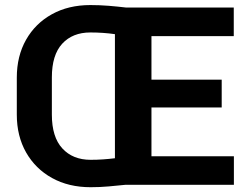

<svg xmlns="http://www.w3.org/2000/svg" viewBox="-20 -741 1007 770"><path d="M342.3 -720.7Q379.4 -720.7 415.5 -717.8Q451.7 -714.8 484.4 -710.9H917.5V-596.2H587.4V-421.4H869.1V-310.1H587.4V-114.3H918V0H484.4Q451.7 3.4 416 6.6Q380.4 9.8 343.3 9.8Q255.4 9.8 188.7 -27.1Q122.1 -64 84.7 -129.6Q47.4 -195.3 47.4 -281.2V-429.7Q47.4 -516.1 84.5 -581.5Q121.6 -647 188 -683.8Q254.4 -720.7 342.3 -720.7ZM188 -281.2Q188 -191.4 230 -145.8Q272 -100.1 343.3 -100.1Q368.7 -100.1 393.3 -101.8Q418 -103.5 440.9 -106.4V-604Q417.5 -607.4 392.8 -609.1Q368.2 -610.8 342.3 -610.8Q271 -610.8 229.5 -565.7Q188 -520.5 188 -430.7Z"/></svg>

Font: Vazirmatn RD FD
Style: Bold
Weight: 700
Designer: Saber Rastikerdar
Foundry: Saber Rastikerdar
Version: Version 33.003